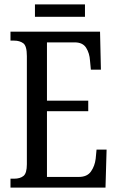

<svg xmlns="http://www.w3.org/2000/svg" viewBox="-20 -859 539 879"><path d="M28 0V-41H45Q72 -41 87.5 -53.5Q103 -66 103 -107V-602Q103 -649 86.5 -661Q70 -673 45 -673H28V-714H438L442 -540H396L392 -582Q390 -615 374.5 -640Q359 -665 322 -665H195V-398H384V-350H195V-49H341Q379 -49 396.5 -74Q414 -99 418 -132L422 -174H468L463 0ZM140 -782V-839H369V-782Z"/></svg>

Font: Noto Serif Myanmar ExtraCondensed
Style: Regular
Weight: 400
Width: 2
Designer: Ben Mitchell and the Monotype Design Team
Foundry: Monotype Imaging Inc.
Version: Version 2.106; ttfautohint (v1.8.4.7-5d5b)